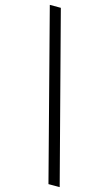

<svg xmlns="http://www.w3.org/2000/svg" viewBox="-134 -807 555 975"><g transform="rotate(15 144.0 -319.5)"><path d="M229 121 0 -760H58L288 121Z"/></g></svg>

Font: Noto Serif Old Uyghur
Style: Regular
Weight: 400
Designer: Lewis McGuffie
Foundry: Google LLC
Version: Version 1.003; ttfautohint (v1.8.4.7-5d5b)